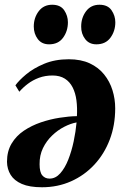

<svg xmlns="http://www.w3.org/2000/svg" viewBox="-20 -774 525 810"><path d="M45 -414Q59.5 -434.5 90.2 -460.2Q121 -486 166.5 -505Q212 -524 270 -524Q321.5 -524 358.5 -506.8Q395.5 -489.5 419.2 -460Q443 -430.5 454.5 -393.5Q466 -356.5 466 -317Q466 -245.5 443 -185Q420 -124.5 378.2 -79.5Q336.5 -34.5 280 -9.2Q223.5 16 157 16Q104.5 16 72.2 2Q40 -12 25 -36.2Q10 -60.5 9.5 -91.5Q9.5 -136 29 -168.5Q48.5 -201 81 -222.8Q113.5 -244.5 152.5 -257.8Q191.5 -271 231.2 -277.2Q271 -283.5 304.5 -284Q306.5 -319.5 302.5 -350.5Q298.5 -381.5 286.5 -405.2Q274.5 -429 253.5 -442.2Q232.5 -455.5 201.5 -455.5Q170.5 -455.5 144.2 -445.8Q118 -436 97.2 -420.2Q76.5 -404.5 61.5 -387ZM189 -20.5Q214.5 -20.5 234.2 -42.8Q254 -65 268 -100.5Q282 -136 290.8 -177.5Q299.5 -219 303 -257.5Q278 -253 250.8 -239Q223.5 -225 199.8 -202.2Q176 -179.5 161.2 -149Q146.5 -118.5 147 -81Q147 -47.5 158.5 -34Q170 -20.5 189 -20.5ZM187 -587Q156 -587 139.2 -609.5Q122.5 -632 122.5 -662Q122.5 -699 143.2 -726.5Q164 -754 200 -754Q235 -754 250.8 -730.8Q266.5 -707.5 266.5 -680Q266.5 -643 246.2 -615Q226 -587 187 -587ZM386.5 -587Q356 -587 339 -609.5Q322 -632 322.5 -662Q322.5 -699 343 -726.5Q363.5 -754 399.5 -754Q434.5 -754 450.5 -730.8Q466.5 -707.5 466.5 -680Q466.5 -643 446 -615Q425.5 -587 386.5 -587Z"/></svg>

Font: Merriweather 120pt ExtraBold
Style: Italic
Weight: 800
Italic angle: -7.8°
Version: Version 2.101